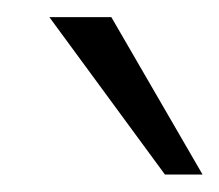

<svg xmlns="http://www.w3.org/2000/svg" viewBox="-20 -770 256 224"><path d="M216.3 -566.4H172.4L37.6 -750H109.9Z"/></svg>

Font: Now Alt Light
Style: Regular
Weight: 300
Designer: Alfredo Marco Pradil
Foundry: Alfredo Marco Pradil
Version: Version 1.002;PS 001.002;hotconv 1.0.88;makeotf.lib2.5.64775